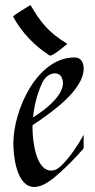

<svg xmlns="http://www.w3.org/2000/svg" viewBox="-20 -731 378 762"><path d="M312 -196C256 -95 212 -64 212 -64C202 -57 192 -54 183 -54C122 -54 109 -174 109 -223V-234C184 -284 312 -373 312 -459C312 -481 303 -503 276 -503C126 -503 33 -293 33 -162C33 -113 45 11 116 11C137 11 162 0 191 -23C191 -23 244 -64 312 -142ZM221 -430C258 -375 173 -303 111 -265C117 -328 136 -379 149 -405C167 -442 206 -448 221 -430ZM247 -557C168 -605 139 -647 101 -711C101 -711 32 -670 32 -665C66 -602 117 -549 178 -510C192 -510 234 -546 247 -557Z"/></svg>

Font: Quintessential
Style: Regular
Weight: 400
Designer: Astigmatic (AOETI)
Foundry: Astigmatic (AOETI)
Version: Version 1.000